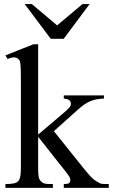

<svg xmlns="http://www.w3.org/2000/svg" viewBox="-20 -909 546 929"><path d="M288.6 0V-18.6Q302.7 -18.6 309.6 -20.8Q316.4 -22.9 318.8 -29.8Q320.3 -33.7 320.3 -37.6Q320.3 -42 318.6 -46.9Q316.9 -51.8 312.7 -58.3Q308.6 -64.9 301.3 -74.2L164.6 -247.1V-101.1Q164.6 -85 165 -74.2Q165.5 -63.5 166.7 -55.9Q168 -48.3 169.9 -43.5Q171.9 -38.6 175.3 -34.7Q179.7 -29.8 183.8 -26.6Q188 -23.4 194.3 -21.5Q200.7 -19.5 210.4 -19Q220.2 -18.6 235.8 -18.6V0H6.3V-18.6Q29.8 -18.6 44.9 -21.2Q60.1 -23.9 68.4 -32.7Q75.2 -40 78.1 -55.7Q81.1 -71.3 81.1 -98.1V-505.4Q81.1 -543.9 80.6 -565.9Q80.1 -587.9 78.6 -599.9Q77.1 -611.8 74.5 -616.5Q71.8 -621.1 67.4 -624.5Q64.5 -627 60.5 -628.9Q56.6 -630.9 50.8 -631.3Q44.9 -631.8 36.6 -630.1Q28.3 -628.4 16.6 -623.5L6.3 -641.1L141.6 -694.8H164.6V-257.8L277.3 -353.5Q293 -366.7 302.2 -375.2Q311.5 -383.8 316.2 -389.6Q320.8 -395.5 322 -399.4Q323.2 -403.3 323.2 -406.7Q323.2 -417 315.4 -423.8Q307.6 -430.7 288.6 -432.1V-447.3H482.9V-432.1Q442.9 -430.7 417 -419.4Q403.8 -414.1 389.4 -404.3Q375 -394.5 357.9 -379.4L240.7 -274.4L357.9 -127.9Q377 -104 389.9 -88.1Q402.8 -72.3 411.9 -62.3Q420.9 -52.2 427.2 -46.4Q433.6 -40.5 439 -36.6Q444.3 -32.7 450 -29.8Q455.6 -26.9 463.9 -22Q468.8 -19.5 479.5 -19Q490.2 -18.6 506.3 -18.6V0ZM288.1 -721.2H225.6L99.6 -889.2H134.3L256.3 -786.1L378.9 -889.2H413.6Z"/></svg>

Font: Doulos SIL Eur
Style: Regular
Weight: 400
Designer: Walt Agee, Victor Gaultney, Peter Martin, Debbi Hosken, Becca Hirsbrunner
Foundry: SIL International
Version: Version 5.000